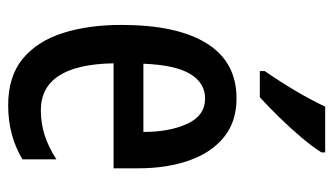

<svg xmlns="http://www.w3.org/2000/svg" viewBox="-193 -613 816 470"><g transform="rotate(90 215.0 -378.0)"><path d="M221 -549Q278 -549 316 -518Q354 -487 373 -432.5Q392 -378 392 -309V-248H135Q138 -70 250 -70Q281 -70 310 -79Q339 -88 370 -108V-25Q312 10 238 10Q167 10 124 -25.5Q81 -61 61 -123.5Q41 -186 41 -267Q41 -404 86.5 -476.5Q132 -549 221 -549ZM221 -472Q183 -472 161 -435.5Q139 -399 136 -321H303Q303 -385 283 -428.5Q263 -472 221 -472ZM353 -757Q341 -737 317 -708.5Q293 -680 266 -652.5Q239 -625 218 -606H154V-618Q209 -698 241 -766H353Z"/></g></svg>

Font: Noto Sans Thai Looped ExtraCondensed Medium
Style: Regular
Weight: 500
Width: 2
Designer: Sasikarn Vongin, Ben Mitchell
Foundry: The Fontpad Ltd
Version: Version 1.001; ttfautohint (v1.8.4.7-5d5b)